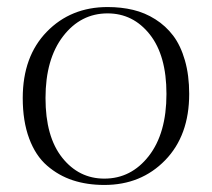

<svg xmlns="http://www.w3.org/2000/svg" viewBox="-20 -524 605 548"><path d="M44.9 -244.1Q44.9 -362.8 113.5 -433.3Q182.1 -503.9 287.1 -503.9Q326.2 -503.9 359.9 -495.8Q393.6 -487.8 423.3 -469Q453.1 -450.2 474.4 -422.1Q495.6 -394 507.8 -351.6Q520 -309.1 520 -255.9Q520 -137.2 451.4 -66.7Q382.8 3.9 277.8 3.9Q228.5 3.9 187.7 -9.5Q147 -22.9 114.3 -51.3Q81.5 -79.6 63.2 -128.9Q44.9 -178.2 44.9 -244.1ZM109.9 -244.1Q109.9 -133.8 157.5 -74Q205.1 -14.2 277.8 -14.2Q354.5 -14.2 404.8 -78.9Q455.1 -143.6 455.1 -255.9Q455.1 -365.7 407.5 -425.8Q359.9 -485.8 287.1 -485.8Q210.4 -485.8 160.2 -420.7Q109.9 -355.5 109.9 -244.1Z"/></svg>

Font: Antic Didone
Style: Regular
Weight: 400
Designer: Santiago Orozco
Foundry: Santiago Orozco
Version: Version 2.000